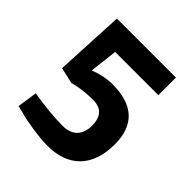

<svg xmlns="http://www.w3.org/2000/svg" viewBox="-184 -788 928 928"><g transform="rotate(45 280.0 -324.0)"><path d="M284.2 -300.8Q217.3 -300.8 166 -288.1L150.9 -284.2L68.8 -303.2L86.9 -660.2H490.2V-540H194.8L178.2 -397Q240.2 -420.9 295.9 -420.9Q509.8 -420.9 509.8 -222.2Q509.8 -110.4 451.2 -48.8Q392.1 12.2 284.2 12.2Q238.3 11.7 179.7 2.9Q121.1 -5.9 85.9 -16.1L49.8 -24.9L64.9 -127Q186 -107.9 267.1 -107.9Q315.9 -107.9 341.8 -133.8Q367.7 -159.7 368.2 -208.5Q368.2 -300.8 284.2 -300.8Z"/></g></svg>

Font: TitilliumWeb-Bold
Style: Bold
Weight: 700
Version: Version 1.001;PS 57.000;hotconv 1.0.70;makeotf.lib2.5.55311